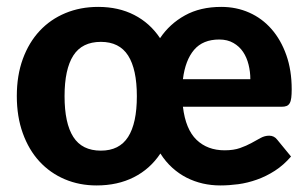

<svg xmlns="http://www.w3.org/2000/svg" viewBox="-20 -544 917 571"><path d="M638 -523.5Q683 -523.5 721.2 -506.5Q759.5 -489.5 787.5 -457.5Q815.5 -425.5 831.5 -380.2Q847.5 -335 847.5 -278.5Q847.5 -263 846.2 -253Q845 -243 841.5 -237Q838 -231 832.2 -228.8Q826.5 -226.5 817 -226.5H524Q532 -159.5 564.5 -128.2Q597 -97 648 -97Q675 -97 694 -103.8Q713 -110.5 728 -118.8Q743 -127 755.2 -133.8Q767.5 -140.5 780.5 -140.5Q795.5 -140.5 804.5 -128.5L845.5 -78.5Q823.5 -53 797.5 -36.2Q771.5 -19.5 744 -9.8Q716.5 0 688.8 3.8Q661 7.5 635 7.5Q608.5 7.5 583.2 1.8Q558 -4 535.2 -15.5Q512.5 -27 492.5 -45Q472.5 -63 457 -87.5Q426.5 -41.5 378.2 -17Q330 7.5 267 7.5Q216 7.5 172.5 -11Q129 -29.5 97.2 -64Q65.5 -98.5 47.8 -147.8Q30 -197 30 -258.5Q30 -320 48 -369Q66 -418 98 -452.2Q130 -486.5 174.5 -505Q219 -523.5 272 -523.5Q332.5 -523.5 379.2 -499.5Q426 -475.5 456 -430.5Q484.5 -473 530 -498.2Q575.5 -523.5 638 -523.5ZM280 -96Q335 -96 361 -136.8Q387 -177.5 387 -258Q387 -338 361 -378.8Q335 -419.5 280 -419.5Q224 -419.5 198 -378.8Q172 -338 172 -258Q172 -177.5 198 -136.8Q224 -96 280 -96ZM632 -426.5Q583.5 -426.5 557.2 -395.8Q531 -365 524 -308.5H724.5Q724.5 -330.5 719.2 -351.8Q714 -373 703 -389.5Q692 -406 674.2 -416.2Q656.5 -426.5 632 -426.5Z"/></svg>

Font: Lato Heavy
Style: Regular
Weight: 800
Designer: Lukasz Dziedzic
Foundry: tyPoland Lukasz Dziedzic
Version: Version 2.007; 2014-02-27